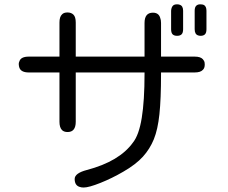

<svg xmlns="http://www.w3.org/2000/svg" viewBox="-20 -798 1040 875"><path d="M787.1 -778.3Q773.4 -778.3 767.6 -771.5Q760.7 -763.7 759.8 -749V-665Q759.8 -648.4 766.6 -641.6Q773.4 -634.8 787.1 -634.8Q800.8 -634.8 807.6 -641.6Q814.5 -648.4 814.5 -665V-749Q814.5 -771.5 798.8 -776.4Q793.9 -778.3 787.1 -778.3ZM867.2 -749V-665Q867.2 -641.6 882.8 -636.7Q887.7 -634.8 894.5 -634.8Q907.2 -634.8 914.1 -641.6Q920.9 -648.4 920.9 -665V-749Q920.9 -768.6 909.2 -775.4Q903.3 -778.3 892.1 -778.3Q880.9 -778.3 874 -771.5Q867.2 -764.6 867.2 -749ZM710 -716.8Q703.1 -740.2 676.8 -740.2Q638.7 -740.2 638.7 -693.4V-540H325.2V-695.3Q325.2 -720.7 314.9 -731Q304.7 -741.2 287.6 -741.2Q270.5 -741.2 262.7 -732.4Q251 -721.7 251 -695.3V-540H111.3Q75.2 -540 68.4 -518.6Q65.4 -512.7 65.4 -506.3Q65.4 -500 66.4 -496.6Q67.4 -493.2 68.4 -489.3Q76.2 -467.8 111.3 -467.8H251V-243.2Q251 -216.8 262.7 -205.1Q271.5 -196.3 288.1 -196.3Q325.2 -196.3 325.2 -243.2V-467.8H638.7V-461.9Q638.7 -338.9 626 -260.7Q613.3 -182.6 585.9 -148.4Q524.4 -62.5 376 -23.4Q320.3 -8.8 320.3 17.6Q320.3 46.9 342.8 53.7Q350.6 56.6 361.3 56.6Q384.8 56.6 437.5 35.6Q490.2 14.6 542 -15.6Q599.6 -48.8 631.3 -84Q663.1 -119.1 681.2 -163.6Q699.2 -208 706.5 -277.3Q713.9 -346.7 713.9 -461.9V-467.8H867.2Q893.6 -467.8 904.3 -479.5Q913.1 -487.3 913.1 -503.9Q913.1 -514.6 910.2 -520Q907.2 -525.4 904.3 -528.3Q893.6 -540 867.2 -540H713.9V-693.4Q713.9 -707 710 -716.8Z"/></svg>

Font: FakePearl
Style: Light
Weight: 350
Version: Version 1.2